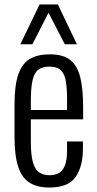

<svg xmlns="http://www.w3.org/2000/svg" viewBox="-20 -830 435 859"><path d="M201 9Q147 9 112.5 -12.5Q78 -34 61.5 -84Q45 -134 45 -217V-363Q45 -449 62 -497.5Q79 -546 114 -566.5Q149 -587 202 -587Q263 -587 295 -561Q327 -535 339.5 -482.5Q352 -430 352 -348V-296H118V-195Q118 -139 126.5 -106.5Q135 -74 153.5 -60Q172 -46 201 -46Q223 -46 241 -54.5Q259 -63 269.5 -87.5Q280 -112 280 -157V-197H351V-165Q351 -86 318.5 -38.5Q286 9 201 9ZM118 -338H280V-386Q280 -432 275 -464.5Q270 -497 253.5 -514.5Q237 -532 201 -532Q171 -532 152.5 -519Q134 -506 126 -472.5Q118 -439 118 -377ZM71 -632 157 -810H239L324 -632H270L197 -773L125 -632Z"/></svg>

Font: Oswald Light
Style: Regular
Weight: 300
Designer: Vernon Adams
Foundry: Vernon Adams
Version: Version 4.103;gftools[0.9.33.dev8+g029e19f]